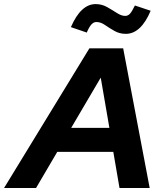

<svg xmlns="http://www.w3.org/2000/svg" viewBox="-80 -942 821 962"><path d="M-59.7 0 368 -700H537.1L670 0H518.8L487.7 -181.1H206.9L100.6 0ZM276.7 -301.3H468.1L424.7 -553ZM354.7 -778.9 275.2 -806.1Q325.3 -921.5 399.1 -921.5Q430.1 -921.5 456.4 -906.7Q482.7 -891.8 505.6 -877Q528.5 -862.3 546.9 -862.3Q561.4 -862.3 571.4 -873.4Q581.4 -884.5 595.9 -914.5L674.9 -888.1Q626 -772.4 550.5 -772.4Q518.7 -772.4 493.1 -787.2Q467.4 -801.9 445.9 -816.8Q424.4 -831.7 402.6 -831.7Q389.2 -831.7 377.9 -819.3Q366.7 -806.9 354.7 -778.9Z"/></svg>

Font: Red Hat Display VF
Style: Italic
Weight: 300
Italic angle: -12°
Designer: Pentagram, MCKL
Foundry: Pentagram, MCKL
Version: Version 1.010